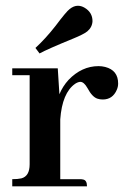

<svg xmlns="http://www.w3.org/2000/svg" viewBox="-20 -660 443 680"><path d="M264.6 -25.4H193.4V-237.3Q200.2 -331.1 246.1 -363.3Q256.8 -370.1 264.6 -370.1Q277.3 -370.1 290 -347.7Q306.6 -316.4 325.2 -310.5Q334 -307.6 343.8 -307.6Q378.9 -307.6 393.6 -341.8Q398.4 -352.5 398.4 -364.3Q398.4 -411.1 352.5 -422.9Q340.8 -425.8 329.1 -425.8Q269.5 -425.8 222.7 -377Q202.1 -354.5 190.4 -326.2L184.6 -418H23.4V-393.6H85V-78.1Q85 -36.1 55.7 -28.3Q43 -25.4 23.4 -25.4V0H288.1Q288.1 -22.5 273.4 -24.4Q269.5 -25.4 264.6 -25.4ZM289.1 -548.8Q306.6 -563.5 307.6 -585Q307.6 -616.2 279.3 -632.8Q267.6 -639.6 255.9 -639.6Q241.2 -639.6 226.6 -627.9Q214.8 -619.1 176.8 -568.4Q141.6 -523.4 105.5 -490.2L120.1 -470.7Q146.5 -485.4 239.3 -523.4Q275.4 -538.1 289.1 -548.8Z"/></svg>

Font: Abhaya Libre
Style: Bold
Weight: 700
Designer: Pushpananda Ekanayake, Sol Matas, Pathum Egodawatta
Foundry: Mooniak
Version: Version 1.050 ; ttfautohint (v1.6)